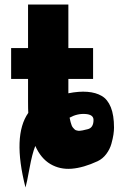

<svg xmlns="http://www.w3.org/2000/svg" viewBox="-20 -724 520 842"><path d="M28.8 -377.9V-513.2H103V-704.1H279.8V-513.2H388.2V-377.9H279.8V-314.9Q326.2 -324.2 363.3 -321.3Q400.4 -318.4 426.3 -303.2Q452.1 -288.1 466.1 -253.4Q480 -218.8 480 -164.1Q480 -150.9 477.5 -134Q475.1 -117.2 468.5 -93.5Q461.9 -69.8 446.3 -48.8Q430.7 -27.8 408.2 -17.1Q346.2 11.7 294.4 15.9Q242.7 20 200.9 -4.6Q159.2 -29.3 134.8 -84Q121.1 -50.3 109.4 14.2Q97.7 78.6 91.8 98.1Q33.7 -128.9 104 -229Q103 -245.1 103 -278.8V-377.9ZM285.2 -208Q287.1 -197.3 289.6 -188.7Q292 -180.2 294.4 -173.8Q296.9 -167.5 300.8 -163.3Q304.7 -159.2 307.6 -156.2Q310.5 -153.3 315.7 -152.1Q320.8 -150.9 323.7 -150.4Q326.7 -149.9 333.3 -150.9Q339.8 -151.9 342.8 -152.3Q345.7 -152.8 353.3 -154.8Q360.8 -156.7 363.8 -157.2Q390.1 -163.1 390.1 -198.2Q390.1 -221.7 354.5 -224.1Q318.8 -226.6 285.2 -208Z"/></svg>

Font: Hussar Preview
Style: Bold
Weight: 700
Foundry: Cannot Into Space Fonts, PlusOne Fonts
Version: Version 2.29RC2 "Millennial"